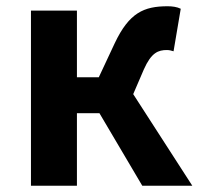

<svg xmlns="http://www.w3.org/2000/svg" viewBox="-20 -594 645 614"><path d="M79 0H226V-232H298L435 0H595L406 -293L440 -372C464 -426 486 -434 514 -434C522 -434 528 -432 535 -430L558 -566C546 -572 531 -574 516 -574C440 -574 393 -553 347 -456L296 -347H226V-560H79Z"/></svg>

Font: Noto Sans CJK TC
Style: Bold
Weight: 700
Designer: Ryoko NISHIZUKA 西塚涼子 (kana, bopomofo & ideographs); Paul D. Hunt (Latin, Greek & Cyrillic); Sandoll Communications 산돌커뮤니
Foundry: Adobe
Version: Version 2.004;hotconv 1.0.118;makeotfexe 2.5.65603